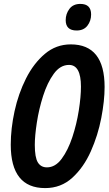

<svg xmlns="http://www.w3.org/2000/svg" viewBox="-20 -952 560 982"><path d="M446 -878Q446 -932 391 -932Q354 -932 335 -906.5Q316 -881 316 -849Q316 -796 372 -796Q408 -796 427 -820.5Q446 -845 446 -878ZM515 -507Q515 -725 342 -725Q267 -725 209.5 -676.5Q152 -628 113 -550.5Q74 -473 54.5 -383.5Q35 -294 35 -212Q35 10 211 10Q292 10 350 -43Q408 -96 444.5 -178Q481 -260 498 -348.5Q515 -437 515 -507ZM158 -211Q158 -257 168.5 -325.5Q179 -394 200.5 -461.5Q222 -529 255 -574.5Q288 -620 333 -620Q394 -620 394 -509Q394 -457 383 -387Q372 -317 350 -250.5Q328 -184 295.5 -140Q263 -96 220 -96Q189 -96 173.5 -121.5Q158 -147 158 -211Z"/></svg>

Font: Noto Sans Display Condensed
Style: Bold Italic
Weight: 700
Width: 3
Designer: Monotype Design team
Foundry: Monotype Imaging Inc.
Version: 1.000